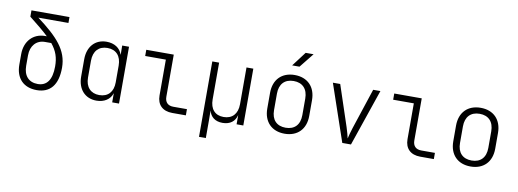

<svg xmlns="http://www.w3.org/2000/svg" viewBox="-70 -1218 4941 1830"><g transform="rotate(10 2400.0 -302.5)"><path d="M301 10C430 10 503 -74 503 -242C503 -413 395 -525 198 -673H489V-730H121V-669C200 -607 261 -557 308 -512H292C176 -512 97 -427 97 -302V-202C97 -68 174 10 301 10ZM301 -49C214 -49 163 -105 163 -202V-302C163 -395 218 -456 300 -456H361C415 -390 436 -328 436 -242C436 -111 387 -49 301 -49Z M879 10C955 10 1011 -27 1030 -87H1031V0H1097V-550H1031L1032 -463H1030C1011 -523 955 -560 879 -560C769 -560 697 -481 697 -358V-191C697 -69 769 10 879 10ZM897 -47C814 -47 763 -101 763 -193V-356C763 -449 814 -503 897 -503C982 -503 1031 -448 1031 -356V-193C1031 -101 981 -47 897 -47Z M1612 0H1744V-60H1612C1559 -60 1530 -90 1530 -143V-550H1264V-490H1464V-143C1464 -53 1519 0 1612 0Z M1903 180H1969V8L1968 -87C1983 -27 2027 10 2100 10C2173 10 2219 -27 2234 -87H2235V0H2300V-550H2234V-194C2234 -101 2184 -47 2100 -47C2017 -47 1969 -101 1969 -194V-550H1903Z M2659 -645H2730L2842 -785H2765ZM2700 9C2824 9 2903 -70 2903 -199V-351C2903 -480 2824 -559 2700 -559C2576 -559 2497 -480 2497 -351V-199C2497 -70 2576 9 2700 9ZM2700 -49C2614 -49 2563 -101 2563 -195V-355C2563 -448 2614 -501 2700 -501C2786 -501 2837 -448 2837 -355V-195C2837 -101 2786 -49 2700 -49Z M3258 0H3342L3530 -550H3460L3330 -156C3317 -117 3306 -74 3301 -51C3296 -74 3285 -117 3272 -156L3141 -550H3070Z M4012 0H4144V-60H4012C3959 -60 3930 -90 3930 -143V-550H3664V-490H3864V-143C3864 -53 3919 0 4012 0Z M4500 9C4624 9 4703 -70 4703 -199V-351C4703 -480 4624 -559 4500 -559C4376 -559 4297 -480 4297 -351V-199C4297 -70 4376 9 4500 9ZM4500 -49C4414 -49 4363 -101 4363 -195V-355C4363 -448 4414 -501 4500 -501C4586 -501 4637 -448 4637 -355V-195C4637 -101 4586 -49 4500 -49Z"/></g></svg>

Font: JetBrains Mono ExtraLight
Style: Regular
Weight: 240
Monospace: yes
Designer: Philipp Nurullin, Konstantin Bulenkov
Foundry: JetBrains
Version: Version 2.305